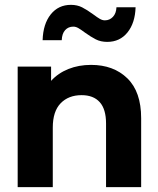

<svg xmlns="http://www.w3.org/2000/svg" viewBox="-20 -777 652 793"><path d="M563 -289V-4H418V-267Q418 -326 392 -355Q366 -384 317 -384Q263 -384 230.5 -350.5Q198 -317 198 -250V-4H53V-502H191V-443Q220 -475 262.5 -492Q305 -509 356 -509Q449 -509 506 -453.5Q563 -398 563 -289ZM330 -643Q314 -655 303.5 -661Q293 -667 283 -667Q262 -667 249 -652.5Q236 -638 235 -611H156Q158 -678 189.5 -717.5Q221 -757 273 -757Q299 -757 319.5 -746.5Q340 -736 366 -717Q382 -705 392.5 -699Q403 -693 413 -693Q433 -693 446.5 -707.5Q460 -722 461 -747H540Q538 -682 506.5 -643Q475 -604 423 -604Q396 -604 375.5 -614.5Q355 -625 330 -643Z"/></svg>

Font: Montserrat GRBold
Style: Regular
Weight: 700
Designer: Julieta Ulanovsky
Foundry: Julieta Ulanovsky
Version: Version 1.00 May 29, 2023, initial release